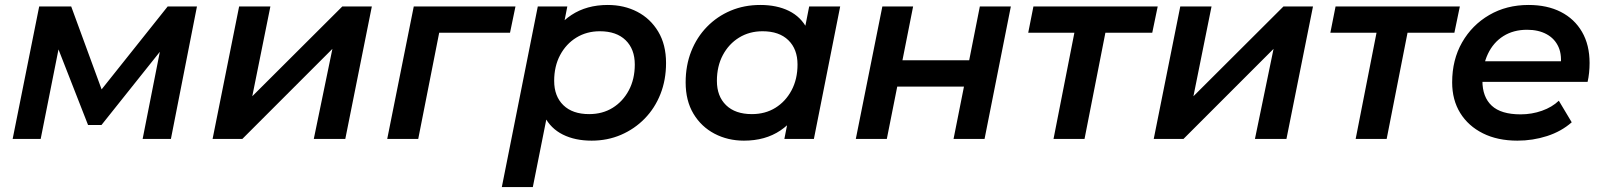

<svg xmlns="http://www.w3.org/2000/svg" viewBox="-20 -560 6461 774"><path d="M31 0 138 -534H267L406 -155H354L656 -534H774L669 0H555L634 -400L653 -387L389 -56H335L202 -396L224 -402L144 0Z M837 0 944 -534H1070L997 -172L1360 -534H1479L1372 0H1245L1320 -363L957 0Z M1541 0 1648 -534H2058L2036 -428H1721L1756 -456L1666 0Z M2365 7Q2298 7 2249 -17.5Q2200 -42 2175 -90.5Q2150 -139 2152 -211Q2154 -311 2188 -385Q2222 -459 2283.5 -499.5Q2345 -540 2430 -540Q2496 -540 2549 -512.5Q2602 -485 2633.5 -432.5Q2665 -380 2665 -306Q2665 -238 2642.5 -181Q2620 -124 2579 -82Q2538 -40 2483.5 -16.5Q2429 7 2365 7ZM2003 194 2148 -534H2267L2243 -412L2210 -270L2192 -127L2128 194ZM2355 -100Q2409 -100 2450 -125.5Q2491 -151 2515 -196Q2539 -241 2539 -300Q2539 -362 2502 -398Q2465 -434 2398 -434Q2345 -434 2303.5 -408.5Q2262 -383 2238 -338Q2214 -293 2214 -234Q2214 -172 2251 -136Q2288 -100 2355 -100Z M2979 7Q2914 7 2860.5 -21Q2807 -49 2775.5 -101.5Q2744 -154 2744 -228Q2744 -296 2766.5 -353Q2789 -410 2830 -452Q2871 -494 2925.5 -517Q2980 -540 3045 -540Q3112 -540 3160.5 -516Q3209 -492 3234 -443.5Q3259 -395 3257 -323Q3255 -224 3221 -149.5Q3187 -75 3126 -34Q3065 7 2979 7ZM3011 -100Q3065 -100 3106 -125.5Q3147 -151 3171 -196Q3195 -241 3195 -300Q3195 -362 3158 -398Q3121 -434 3054 -434Q3001 -434 2959.5 -408.5Q2918 -383 2894 -338Q2870 -293 2870 -234Q2870 -172 2907 -136Q2944 -100 3011 -100ZM3142 0 3166 -122 3200 -264 3217 -407 3242 -534H3367L3261 0Z M3430 0 3537 -534H3661L3618 -317H3887L3930 -534H4055L3949 0H3824L3866 -211H3597L3555 0Z M4227 0 4317 -458 4340 -428H4125L4146 -534H4647L4625 -428H4407L4442 -458L4352 0Z M4631 0 4738 -534H4864L4791 -172L5154 -534H5273L5166 0H5039L5114 -363L4751 0Z M5445 0 5535 -458 5558 -428H5343L5364 -534H5865L5843 -428H5625L5660 -458L5570 0Z M6097 7Q6017 7 5958 -22.5Q5899 -52 5866.5 -104.5Q5834 -157 5834 -228Q5834 -319 5874 -389Q5914 -459 5983.5 -499.5Q6053 -540 6142 -540Q6217 -540 6272 -512Q6327 -484 6357.5 -431.5Q6388 -379 6388 -306Q6388 -287 6386 -267Q6384 -247 6380 -230H5927L5941 -313H6321L6270 -285Q6278 -336 6263 -370Q6248 -404 6215 -422Q6182 -440 6136 -440Q6081 -440 6040.5 -414.5Q6000 -389 5978 -342.5Q5956 -296 5956 -234Q5956 -169 5993.5 -134Q6031 -99 6110 -99Q6155 -99 6196 -113.5Q6237 -128 6264 -154L6316 -67Q6274 -30 6216.5 -11.5Q6159 7 6097 7Z"/></svg>

Font: MOST Montserrat SemiBold
Style: Italic
Weight: 600
Italic angle: -11.3°
Designer: Julieta Ulanovsky
Foundry: Julieta Ulanovsky
Version: Version 8.000;March 11, 2024;FontCreator 15.0.0.2926 64-bit